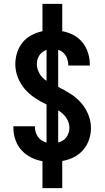

<svg xmlns="http://www.w3.org/2000/svg" viewBox="-20 -863 540 990"><path d="M199 107V-32Q168 -37 139.5 -51.5Q111 -66 90 -89.5Q69 -113 59 -143.5Q49 -174 49 -205V-212H160V-209Q160 -195 164 -181.5Q168 -168 176 -157Q184 -146 195.5 -138.5Q207 -131 220 -128V-324Q189 -339 159.5 -358.5Q130 -378 107.5 -404.5Q85 -431 72 -464Q59 -497 59 -532Q59 -562 68 -591Q77 -620 96 -643.5Q115 -667 142 -681.5Q169 -696 199 -702V-843H301V-702Q331 -697 358.5 -682.5Q386 -668 405 -644.5Q424 -621 433.5 -591.5Q443 -562 443 -532V-525H332V-528Q332 -541 328.5 -553.5Q325 -566 318.5 -576.5Q312 -587 302 -595Q292 -603 280 -606V-415Q312 -399 342.5 -380Q373 -361 397 -334Q421 -307 435 -273Q449 -239 449 -203Q449 -172 439 -142.5Q429 -113 408.5 -89.5Q388 -66 360 -52Q332 -38 301 -33V107ZM220 -446V-606Q209 -602 199 -594.5Q189 -587 182.5 -577Q176 -567 173 -555.5Q170 -544 170 -532Q170 -519 174 -506.5Q178 -494 184.5 -482.5Q191 -471 200 -462Q209 -453 220 -446ZM280 -128Q292 -131 303.5 -138Q315 -145 322.5 -155.5Q330 -166 334 -178.5Q338 -191 338 -204Q338 -218 333.5 -231.5Q329 -245 321 -256.5Q313 -268 302.5 -277.5Q292 -287 280 -294Z"/></svg>

Font: Iosevka SS18
Style: Bold
Weight: 700
Monospace: yes
Designer: Belleve Invis
Foundry: Belleve Invis
Version: Version 25.1.1; ttfautohint (v1.8.4)